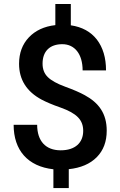

<svg xmlns="http://www.w3.org/2000/svg" viewBox="-20 -846 608 969"><path d="M399.9 -185.5C399.9 -126.5 360.4 -87.4 286.1 -87.4C210.4 -87.4 167.5 -134.3 167.5 -216.3H48.8C48.8 -87.4 120.6 -5.9 249.5 8.3V103H327.1V7.8C387.2 1.5 434.6 -18.6 468.3 -52.7C502 -86.9 518.6 -131.3 518.6 -186.5C518.6 -273.4 478.5 -327.1 407.7 -365.7C383.8 -378.9 351.1 -393.1 309.6 -408.2C268.1 -423.3 238.3 -439.9 221.2 -457C203.6 -474.1 194.8 -496.6 194.8 -524.9C194.8 -587.9 231.9 -623 294.4 -623C357.4 -623 397 -572.8 397 -490.7H515.1C515.1 -554.7 499.5 -606.4 468.8 -646.5C438 -686 394 -710 337.4 -718.3V-825.7H259.3V-719.2C203.1 -712.9 158.2 -691.9 125.5 -657.2C92.8 -622.6 76.2 -578.1 76.2 -523.9C76.2 -444.3 114.3 -383.8 189.9 -343.3C212.9 -331.1 244.6 -317.4 285.6 -303.2C367.7 -273.9 399.9 -240.7 399.9 -185.5Z"/></svg>

Font: Shabnam Medium
Style: Regular
Weight: 500
Foundry: DejaVu fonts team - Redesigned by Saber Rastikerdar - Based on Vazir font
Version: Version 5.0.1